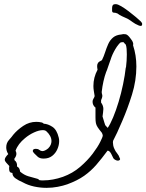

<svg xmlns="http://www.w3.org/2000/svg" viewBox="-20 -794 705 925"><path d="M304 94Q284 101 258 106Q232 111 204 111Q174 111 144 104.5Q114 98 89 84Q70 76 55 65.5Q40 55 40 41V40L39 39Q29 38 26.5 32.5Q24 27 24 20Q24 16 24 12.5Q24 9 25 6Q16 -4 9.5 -11Q3 -18 3 -25Q3 -35 20 -52L19 -53Q14 -61 12 -69Q10 -77 10 -84Q10 -105 23.5 -120Q37 -135 44 -145Q63 -168 92 -187.5Q121 -207 155 -207Q168 -207 181 -204Q186 -203 191 -198Q211 -197 232.5 -183Q254 -169 263 -131Q264 -127 264.5 -123Q265 -119 265 -114Q265 -95 256.5 -75.5Q248 -56 231.5 -43Q215 -30 190 -30Q171 -30 161 -39.5Q151 -49 145 -55Q138 -62 138 -67Q138 -77 153 -77Q163 -77 169 -72Q177 -66 184 -66Q196 -66 212 -79Q221 -88 224.5 -97Q228 -106 228 -114Q228 -127 221.5 -139Q215 -151 204 -161Q198 -167 186 -167Q168 -167 144 -156Q120 -145 100 -128Q84 -115 72.5 -100Q61 -85 55 -68Q57 -64 58 -60.5Q59 -57 59 -53Q59 -42 49 -29Q49 -25 50 -22Q64 -12 62 8Q70 12 73 18.5Q76 25 77 33Q96 49 116 55Q136 61 159 67Q163 68 165.5 70Q168 72 170 74Q175 75 180 75Q185 75 190 75Q234 75 283 58Q330 41 366 10Q402 -21 426.5 -53.5Q451 -86 463 -110.5Q475 -135 475 -139V-141Q475 -143 474 -146.5Q473 -150 471 -154Q457 -171 450.5 -181Q444 -191 442 -201Q440 -211 440 -228V-276L437 -278Q426 -289 426 -304Q426 -312 430 -318Q434 -324 436 -331Q434 -344 432 -356Q430 -368 430 -380Q430 -421 450 -458Q449 -463 448.5 -467.5Q448 -472 448 -476Q448 -484 452 -490.5Q456 -497 469 -503L471 -504Q480 -522 486.5 -542.5Q493 -563 501.5 -582Q510 -601 525 -613.5Q540 -626 565 -628Q573 -631 585 -629Q593 -628 603 -616Q607 -612 610 -607Q613 -602 617 -597Q624 -584 621 -577V-576Q637 -528 637 -474Q637 -406 616 -338.5Q595 -271 569 -211Q556 -180 544.5 -155.5Q533 -131 525 -116Q525 -115 524.5 -113Q524 -111 524 -108Q524 -102 525.5 -93.5Q527 -85 531 -77Q536 -65 544.5 -55Q553 -45 557 -32Q561 -26 555 -22Q551 -20 548 -20Q542 -20 535 -24Q528 -28 526 -32Q524 -37 516 -52.5Q508 -68 499 -68H498Q470 -30 444 0Q418 30 385.5 53Q353 76 304 94ZM499 -178Q511 -195 525 -228.5Q539 -262 551.5 -303.5Q564 -345 573 -388.5Q582 -432 586 -469H587Q589 -486 590 -501.5Q591 -517 591 -532Q591 -546 590 -558.5Q589 -571 586 -579Q583 -581 580 -585Q579 -587 577 -589Q575 -591 573 -591Q565 -591 562 -590Q554 -585 543 -569Q527 -545 517 -519Q515 -513 513 -507Q511 -501 509 -496Q504 -483 500 -470Q496 -457 491 -446Q484 -427 478.5 -402.5Q473 -378 470 -351Q470 -348 470.5 -345Q471 -342 472 -339Q472 -338 472.5 -336.5Q473 -335 473 -333Q473 -327 471 -321.5Q469 -316 467 -311V-300Q478 -285 478 -269Q478 -261 476.5 -252Q475 -243 474 -233L483 -203L487 -191L496 -181ZM649 -671Q630 -679 619 -687.5Q608 -696 594 -704Q581 -710 568.5 -715.5Q556 -721 546 -729Q537 -733 528.5 -733Q520 -733 520 -743V-755Q520 -763 523 -768.5Q526 -774 538 -774Q547 -774 564 -764Q581 -754 600 -739.5Q619 -725 635 -711.5Q651 -698 658 -691Q665 -684 665 -678Q665 -665 649 -671Z"/></svg>

Font: Are You Serious
Style: Regular
Weight: 400
Designer: Robert E. Leuschke
Foundry: Robert E. Leuschke
Version: Version 1.100